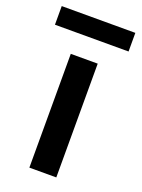

<svg xmlns="http://www.w3.org/2000/svg" viewBox="-166 -743 593 804"><g transform="rotate(20 130.0 -341.0)"><path d="M70 0V-507H190V0ZM294 -599H-34V-682H294Z"/></g></svg>

Font: Hind Semibold
Style: Regular
Weight: 600
Designer: Manushi Parikh, Satya Rajpurohit
Foundry: Indian Type Foundry
Version: Version 1.201;PS 1.0;hotconv 1.0.78;makeotf.lib2.5.61930; tt